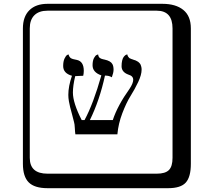

<svg xmlns="http://www.w3.org/2000/svg" viewBox="-20 -774 1120 1006"><path d="M722 -409Q722 -382 704 -344Q686 -306 664 -271Q642 -236 621 -181Q600 -126 595 -70H375Q373 -82 372 -103.5Q371 -125 368 -134Q364 -151 357.5 -175Q351 -199 347.5 -212.5Q344 -226 341 -243.5Q338 -261 338 -277Q338 -322 357 -377Q311 -390 311 -428Q311 -452 318 -467Q325 -482 332 -486L339 -489Q343 -475 351 -469.5Q359 -464 383 -460Q419 -452 419 -403Q419 -389 416 -377Q404 -377 392 -376Q380 -375 374 -375Q362 -325 362 -289Q362 -235 408 -145H423Q469 -230 511 -379Q465 -395 465 -432Q465 -456 472.5 -470Q480 -484 487 -486L494 -489Q495 -482 497.5 -477Q500 -472 504.5 -469.5Q509 -467 511.5 -466Q514 -465 520 -463.5Q526 -462 527 -462Q560 -455 569 -438Q575 -427 575 -409Q575 -393 566 -369Q552 -378 530 -378Q502 -249 451 -145H571Q596 -221 659 -309Q678 -338 678 -356Q678 -376 653 -383Q617 -396 617 -427Q617 -444 620 -456.5Q623 -469 627.5 -475Q632 -481 636.5 -484.5Q641 -488 644 -488L647 -489Q648 -482 652 -476.5Q656 -471 658 -469.5Q660 -468 668 -465Q676 -462 677 -462L682 -460Q687 -459 689 -458Q691 -457 696 -454.5Q701 -452 704 -450Q707 -448 711 -443.5Q715 -439 717 -434.5Q719 -430 720.5 -423.5Q722 -417 722 -409ZM229 -718Q184 -718 160 -694Q136 -670 136 -625V53Q136 136 229 136H801Q846 136 865 117Q884 98 884 53V-625Q884 -718 801 -718ZM980 84Q980 153 953.5 182.5Q927 212 861 212H229Q161 212 130.5 181.5Q100 151 100 84V-625Q100 -687 134 -720.5Q168 -754 229 -754H831Q901 -754 940.5 -722Q980 -690 980 -625Z"/></svg>

Font: Libertinus Keyboard
Style: Regular
Weight: 700
Designer: Philipp H. Poll
Foundry: Khaled Hosny
Version: Version 6.7